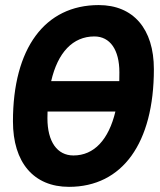

<svg xmlns="http://www.w3.org/2000/svg" viewBox="-20 -723 626 753"><path d="M250.5 9.8C460 9.8 583.5 -161.6 583.5 -451.7C583.5 -609.9 502.9 -703.1 367.2 -703.1C155.8 -703.1 30.8 -533.7 30.8 -247.1C30.8 -85.4 112.3 9.8 250.5 9.8ZM180.7 -404.8C206.5 -517.1 265.6 -580.1 350.1 -580.1C411.6 -580.1 448.2 -527.8 448.2 -439.5C448.2 -427.7 448.2 -416 447.8 -404.8ZM268.1 -113.3C204.1 -113.3 166 -167.5 166 -259.3C166 -268.1 166 -276.9 166.5 -285.6H432.6C406.2 -175.3 349.1 -113.3 268.1 -113.3Z"/></svg>

Font: Cascadia Mono PL
Style: Bold Italic
Weight: 700
Italic angle: -10°
Monospace: yes
Designer: Aaron Bell
Foundry: Saja Typeworks
Version: Version 2404.023